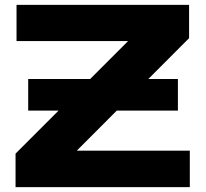

<svg xmlns="http://www.w3.org/2000/svg" viewBox="-20 -770 846 790"><path d="M96 -445H712V-315H96ZM44 0V-138L551 -645L685 -601H48V-750H758V-613L251 -105L136 -150H761V0Z"/></svg>

Font: Unbounded SemiBold
Style: Regular
Weight: 600
Designer: Luke Prowse, Jean-Baptiste Morizot, Fátima Lázaro, Florian Runge
Foundry: NaN
Version: Version 1.700